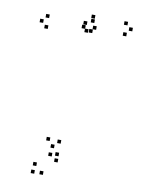

<svg xmlns="http://www.w3.org/2000/svg" viewBox="-99 -817 818 1065"><g transform="rotate(10 310.0 -284.5)"><path d="M284.5 -11.5V-31.5H264.5V-11.5ZM368.5 -667.5V-687.5H348.5V-667.5ZM350.5 -646V-666H330.5V-646ZM539.5 -661V-681H519.5V-661ZM567.5 -694V-714H547.5V-694ZM535.5 -722V-742H515.5V-722ZM350.5 -727V-747H330.5V-727ZM313 -685V-705H293V-685ZM352 -703V-723H332V-703ZM100.5 -686.5V-706.5H80.5V-686.5ZM72.5 -654.5V-674.5H52.5V-654.5ZM103.5 -626V-646H83.5V-626ZM326.5 -643.5V-663.5H306.5V-643.5ZM307.5 -662.5V-682.5H287.5V-662.5ZM222 -15.5V-35.5H202V-15.5ZM252.5 20V0H232.5V20ZM248 67V47H228V67ZM173 134V114H153V134ZM169 178V158H149V178ZM217.5 176V156H197.5V176ZM286 94V74H266V94ZM285 59.5V39.5H265V59.5Z"/></g></svg>

Font: Monaspace Radon Dots Var
Style: Regular
Weight: 400
Designer: Riley Cran and the Lettermatic Team
Version: Version 1.100 (Monaspace Radon Dots)